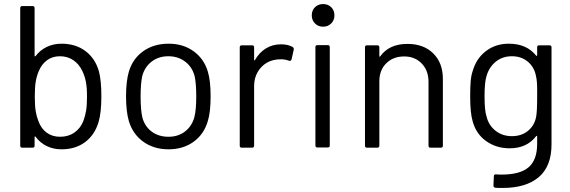

<svg xmlns="http://www.w3.org/2000/svg" viewBox="-20 -730 2818 949"><path d="M156 -54Q155 -56 153 -55.5Q151 -55 151 -53V-10Q151 0 141 0H90Q80 0 80 -10V-690Q80 -700 90 -700H141Q151 -700 151 -690V-454Q151 -452 152.5 -451.5Q154 -451 156 -453Q178 -482 211 -498Q244 -514 284 -514Q354 -514 402.5 -477.5Q451 -441 469 -377Q481 -332 481 -253Q481 -173 467 -126Q448 -63 400.5 -27.5Q353 8 284 8Q244 8 211 -8Q178 -24 156 -54ZM170 -131Q183 -95 210.5 -74.5Q238 -54 277 -54Q318 -54 348 -75Q378 -96 392 -132Q401 -156 405.5 -182.5Q410 -209 410 -253Q410 -298 404.5 -326Q399 -354 387 -379Q371 -413 342.5 -432.5Q314 -452 276 -452Q239 -452 212 -432Q185 -412 171 -377Q161 -353 156.5 -326Q152 -299 152 -253Q152 -207 156.5 -180Q161 -153 170 -131Z M617 -131Q603 -179 603 -254Q603 -329 617 -376Q636 -440 688 -477Q740 -514 814 -514Q885 -514 936.5 -477Q988 -440 1007 -377Q1021 -332 1021 -254Q1021 -175 1007 -131Q988 -66 936.5 -29Q885 8 813 8Q741 8 689 -29Q637 -66 617 -131ZM683 -152Q694 -107 728.5 -80.5Q763 -54 813 -54Q861 -54 895 -80.5Q929 -107 941 -152Q950 -188 950 -253Q950 -317 942 -354Q930 -399 895 -425.5Q860 -452 812 -452Q764 -452 729.5 -425.5Q695 -399 683 -354Q675 -317 675 -253Q675 -189 683 -152Z M1165 -10V-496Q1165 -506 1175 -506H1226Q1236 -506 1236 -496V-435Q1236 -432 1237.5 -431.5Q1239 -431 1240 -433Q1261 -470 1294 -490.5Q1327 -511 1369 -511Q1403 -511 1426 -498Q1433 -494 1432 -485L1421 -436Q1418 -427 1408 -430Q1389 -437 1369 -437Q1328 -437 1299 -420Q1270 -403 1253 -373Q1236 -343 1236 -305V-10Q1236 0 1226 0H1175Q1165 0 1165 -10Z M1539 -11V-497Q1539 -507 1549 -507H1600Q1610 -507 1610 -497V-11Q1610 -1 1600 -1H1549Q1539 -1 1539 -11ZM1577 -710Q1601 -710 1617 -694.5Q1633 -679 1633 -654Q1633 -630 1617 -614Q1601 -598 1577 -598Q1553 -598 1537 -614Q1521 -630 1521 -654Q1521 -679 1537 -694.5Q1553 -710 1577 -710Z M1784 -10V-496Q1784 -506 1794 -506H1845Q1855 -506 1855 -496V-453Q1855 -451 1856.5 -450Q1858 -449 1859 -451Q1903 -513 1994 -513Q2074 -513 2121.5 -466Q2169 -419 2169 -340V-10Q2169 0 2159 0H2108Q2098 0 2098 -10V-326Q2098 -381 2064.5 -416Q2031 -451 1978 -451Q1923 -451 1889 -417Q1855 -383 1855 -328V-10Q1855 0 1845 0H1794Q1784 0 1784 -10Z M2429 198Q2419 197 2419 187L2421 141Q2421 136 2424 133.5Q2427 131 2431 132L2458 133Q2551 133 2593 96.5Q2635 60 2635 -19V-56Q2635 -58 2633.5 -58.5Q2632 -59 2630 -57Q2584 3 2499 3Q2433 3 2383 -32.5Q2333 -68 2316 -131Q2304 -172 2304 -253Q2304 -301 2306.5 -329.5Q2309 -358 2317 -381Q2335 -442 2382.5 -478Q2430 -514 2495 -514Q2583 -514 2630 -455Q2632 -453 2633.5 -454Q2635 -455 2635 -457V-496Q2635 -506 2645 -506H2696Q2706 -506 2706 -496V-17Q2706 92 2643 145.5Q2580 199 2464 199Q2437 199 2429 198ZM2385 -154Q2395 -111 2429 -84Q2463 -57 2510 -57Q2558 -57 2590 -83.5Q2622 -110 2630 -153Q2635 -178 2635 -254V-287Q2635 -332 2629 -355Q2621 -398 2589 -425Q2557 -452 2510 -452Q2464 -452 2431 -425.5Q2398 -399 2385 -355Q2375 -325 2375 -255Q2375 -181 2385 -154Z"/></svg>

Font: Barlow GEO
Style: Regular
Weight: 400
Designer: Jeremy Tribby
Foundry: Tribby Type
Version: Version 1.408